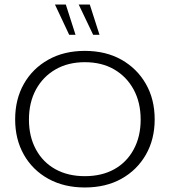

<svg xmlns="http://www.w3.org/2000/svg" viewBox="-20 -819 750 849"><path d="M355 10Q263 10 193.5 -28.5Q124 -67 85.5 -135Q47 -203 47 -291Q47 -380 85.5 -448Q124 -516 193.5 -555Q263 -594 355 -594Q448 -594 517 -555Q586 -516 625 -448Q664 -380 664 -291Q664 -203 625 -135Q586 -67 517 -28.5Q448 10 355 10ZM355 -40Q430 -40 485 -70.5Q540 -101 571 -158Q602 -215 602 -290Q602 -366 571 -423Q540 -480 485 -512Q430 -544 355 -544Q281 -544 225.5 -512Q170 -480 139 -423Q108 -366 108 -290Q108 -215 139 -158Q170 -101 225.5 -70.5Q281 -40 355 -40ZM392 -665 328 -799H377L420 -665ZM286 -665 223 -799H271L314 -665Z"/></svg>

Font: Rokkitt Light
Style: Regular
Weight: 300
Version: Version 3.103